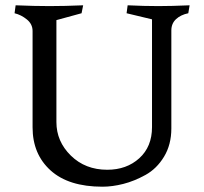

<svg xmlns="http://www.w3.org/2000/svg" viewBox="-20 -684 771 725"><path d="M103 -203V-567Q103 -593 81.5 -610.5Q60 -628 35 -634L39 -664Q110 -661 167 -661Q224 -661 294 -664L288 -634L193 -608V-223Q193 -150 247.5 -96.5Q302 -43 385 -43Q458 -43 506 -86.5Q554 -130 554 -204V-611L458 -634L462 -664Q524 -661 578 -661Q628 -661 696 -664L691 -634Q662 -628 644.5 -611.5Q627 -595 627 -569V-199Q627 -138 599.5 -92.5Q572 -47 529.5 -23.5Q487 0 445.5 10.5Q404 21 367 21Q239 21 171 -40.5Q103 -102 103 -203Z"/></svg>

Font: Darwin Serif Regular ALPHA
Style: Regular
Weight: 400
Designer: Emily de Oliveira Santos
Version: Version 0.1